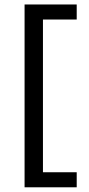

<svg xmlns="http://www.w3.org/2000/svg" viewBox="-20 -694 388 836"><path d="M87 121.5V-674.5H314V-609H167V56H314V121.5Z"/></svg>

Font: Anek Gujarati SemiExpanded
Style: Regular
Weight: 400
Width: 6
Designer: Mrunmayee Ghaisas (Gujarati), Yesha Goshar (Latin)
Foundry: Ek Type
Version: Version 1.003